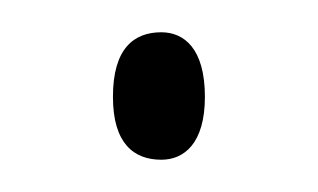

<svg xmlns="http://www.w3.org/2000/svg" viewBox="-20 -93 197 119"><path d="M80 6C94 6 107 -4 107 -33C107 -63 94 -73 80 -73C63 -73 50 -63 50 -33C50 -4 63 6 80 6Z"/></svg>

Font: Noto Serif Hebrew ExtraCondensed Thin
Style: Regular
Weight: 100
Width: 2
Designer: Monotype Design Team
Foundry: Monotype Imaging Inc.
Version: Version 2.004